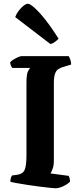

<svg xmlns="http://www.w3.org/2000/svg" viewBox="-20 -1003 433 1023"><path d="M275 0Q268 0 244.5 -2.5Q221 -5 189 -9Q157 -13 125 -18Q93 -23 68 -27.5Q43 -32 35 -35Q35 -45 38 -54.5Q41 -64 44 -68L73 -72Q102 -76 111.5 -98.5Q121 -121 121 -176V-561Q121 -609 129.5 -624Q138 -639 140 -641H46Q43 -643 39 -651.5Q35 -660 34 -671Q39 -678 51.5 -685.5Q64 -693 76.5 -698.5Q89 -704 95 -704H346Q350 -698 354.5 -685.5Q359 -673 359 -659L315 -646Q301 -641 290.5 -634.5Q280 -628 273.5 -611Q267 -594 267 -560V-148Q267 -121 260.5 -103.5Q254 -86 249 -79L346 -66Q348 -63 350.5 -55Q353 -47 353 -35Q339 -21 316.5 -10.5Q294 0 275 0ZM249 -768 61 -912Q67 -929 79.5 -945.5Q92 -962 105.5 -972.5Q119 -983 129 -983Q140 -983 165.5 -960Q191 -937 224 -895Q257 -853 292 -797Q286 -790 274.5 -781Q263 -772 249 -768Z"/></svg>

Font: Texturina 72pt ExtraBold
Style: Regular
Weight: 800
Designer: Guillermo Torres Carreño
Foundry: Omnibus-Type
Version: Version 1.002; ttfautohint (v1.8.3)